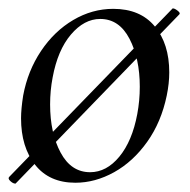

<svg xmlns="http://www.w3.org/2000/svg" viewBox="-24 -420 452 456"><path d="M12 16Q7 16 0.5 10Q-6 4 -2 0L386 -400H387Q391 -400 398 -394.5Q405 -389 402 -386L13 16ZM26 -139Q26 -161 31 -193Q42 -252 73.5 -299Q105 -346 150 -372.5Q195 -399 245 -399Q309 -399 343.5 -357.5Q378 -316 378 -248Q378 -222 372 -193Q359 -130 325.5 -83Q292 -36 247 -11Q202 14 155 14Q93 14 59.5 -28.5Q26 -71 26 -139ZM302 -149Q308 -181 308 -214Q308 -281 283.5 -328Q259 -375 214 -375Q176 -375 144.5 -338Q113 -301 101 -236Q95 -205 95 -172Q95 -104 120 -57.5Q145 -11 190 -11Q229 -11 259.5 -48Q290 -85 302 -149Z"/></svg>

Font: Cormorant Infant Medium
Style: Italic
Weight: 500
Italic angle: -10°
Designer: Christian Thalmann (Catharsis Fonts)
Foundry: Catharsis Fonts
Version: Version 4.000